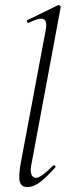

<svg xmlns="http://www.w3.org/2000/svg" viewBox="-20 -746 275 775"><path d="M90 9Q66 9 60 -12.5Q54 -34 64 -89L165 -627Q171 -659 157 -668Q143 -677 96 -654Q92 -652 89.5 -658Q87 -664 91 -665L214 -725Q218 -727 222 -723Q226 -719 225 -717L108 -89Q101 -58 106.5 -43Q112 -28 125 -28Q136 -28 154 -41.5Q172 -55 194 -77Q198 -81 202 -77Q206 -73 202 -69Q169 -32 142.5 -11.5Q116 9 90 9Z"/></svg>

Font: Cormorant Light
Style: Italic
Weight: 300
Italic angle: -10°
Designer: Christian Thalmann (Catharsis Fonts)
Foundry: Catharsis Fonts
Version: Version 4.000